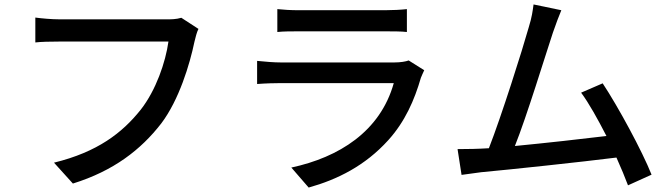

<svg xmlns="http://www.w3.org/2000/svg" viewBox="-20 -795 3010 864"><path d="M873 -665 796 -715C773 -708 749 -708 732 -708H247C214 -708 167 -712 139 -716V-604C164 -607 204 -608 247 -608H738C725 -515 682 -389 613 -301C530 -197 419 -111 223 -63L308 31C491 -26 614 -121 706 -240C786 -346 834 -506 855 -607C860 -627 865 -649 873 -665Z M1228 -754V-651C1256 -654 1292 -654 1323 -654H1712C1747 -654 1786 -654 1811 -651V-754C1786 -751 1745 -749 1713 -749H1323C1291 -749 1255 -751 1228 -754ZM1889 -479 1819 -523C1806 -518 1782 -514 1755 -514H1243C1214 -514 1176 -517 1137 -521V-417C1176 -420 1219 -421 1243 -421H1752C1691 -203 1505 -87 1291 -41L1369 49C1498 13 1623 -49 1727 -164C1803 -248 1845 -345 1874 -445C1877 -453 1884 -468 1889 -479Z M2806 39 2912 -9C2870 -115 2761 -316 2692 -420L2595 -378C2630 -331 2670 -259 2709 -183C2602 -170 2432 -151 2297 -138C2350 -270 2436 -552 2468 -648C2483 -692 2495 -722 2506 -749L2381 -775C2377 -746 2374 -719 2359 -671C2331 -571 2236 -271 2180 -128C2133 -125 2086 -124 2039 -124L2057 -8C2088 -12 2120 -17 2145 -20C2276 -32 2595 -66 2754 -86C2775 -39 2793 4 2806 39Z"/></svg>

Font: Spoqa Han Sans Neo Medium
Style: Regular
Weight: 500
Designer: [Spoqa Han Sans Neo] Dong-huui Kim ___ Younghwa Kang ___ Yujin Lee ___ [Noto Sans] Ryoko NISHIZUKA ____ (kana & ideograp
Foundry: Spoqa (http://www.spoqa-han-sans.com)
Version: Version 1.100;hotconv 1.0.109;makeotfexe 2.5.65596